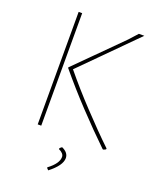

<svg xmlns="http://www.w3.org/2000/svg" viewBox="-155 -724 818 1022"><g transform="rotate(20 253.5 -213.0)"><path d="M109.9 0V-637.2H129.9V0ZM186 -339.8Q257.8 -252.4 337.4 -168Q425.8 -73.7 498 -4.9V-1Q496.1 2 492.2 3.4Q484.4 6.3 483.9 6.8L480 5.9Q398.4 -72.8 314.9 -161.6Q233.9 -247.6 159.2 -337.9V-340.8L408.2 -589.8L451.2 -637.2H481.9ZM273.9 69.8Q312 86.9 312 118.2Q312 159.7 246.1 210.9L235.8 200.2L236.8 196.8Q291 156.2 291 119.1Q291 98.6 261.2 85V81.1Q266.6 73.2 273.9 69.8Z"/></g></svg>

Font: Datalegreya
Style: Thin
Weight: 250
Designer: Figs Lab
Foundry: Figs Lab
Version: Version 1.002;PS 001.002;hotconv 1.0.70;makeotf.lib2.5.58329